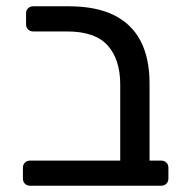

<svg xmlns="http://www.w3.org/2000/svg" viewBox="-20 -591 585 611"><path d="M75.9 0Q65.7 0 59.3 -6.4Q52.9 -12.7 52.9 -22.9V-57Q52.9 -67.2 59.3 -73.6Q65.7 -79.9 75.9 -79.9H362.6V-321.6Q362.6 -401.9 322.6 -446.4Q282.6 -490.9 193.6 -490.9H85.9Q75.7 -490.9 69.3 -497.3Q62.9 -503.6 62.9 -513.8V-548.1Q62.9 -558.3 69.3 -564.6Q75.7 -571 85.9 -571H198.6Q285.1 -571 342 -543.1Q398.9 -515.2 427.4 -460.7Q455.9 -406.1 455.9 -325.3V-79.9H492.9Q503.1 -79.9 509.5 -73.6Q515.9 -67.2 515.9 -57V-22.9Q515.9 -12.7 509.5 -6.4Q503.1 0 492.9 0Z"/></svg>

Font: Rubik Light
Style: Regular
Weight: 300
Designer: Hubert and Fischer
Foundry: Hubert and Fischer
Version: Version 2.300;gftools[0.9.30]